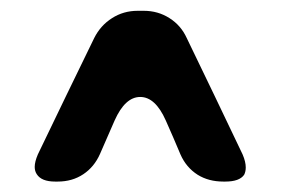

<svg xmlns="http://www.w3.org/2000/svg" viewBox="-20 -736 527 359"><path d="M290 -510.7Q270.5 -554.7 242.2 -554.7Q213.9 -554.7 194.3 -510.7Q185.5 -490.2 167 -448.2Q156.2 -423.8 135.7 -410.2Q115.2 -396.5 87.9 -396.5Q86.9 -396.5 83 -396.5Q57.6 -396.5 48.8 -410.2Q44.9 -416 44.9 -423.8Q44.9 -433.6 50.8 -447.3Q77.1 -502 103.5 -556.6Q129.9 -611.3 156.2 -665Q168 -688.5 189.5 -702.1Q210.9 -715.8 237.3 -715.8Q241.2 -715.8 249 -715.8Q275.4 -715.8 296.9 -702.1Q318.4 -688.5 329.1 -665Q355.5 -610.4 381.8 -555.7Q408.2 -501 433.6 -447.3Q439.5 -433.6 439.5 -422.9Q439.5 -415 436.5 -409.2Q427.7 -396.5 401.4 -396.5Q399.4 -396.5 397.5 -396.5Q370.1 -396.5 349.6 -409.2Q328.1 -422.9 317.4 -447.3Q310.5 -462.9 303.7 -479.5Q296.9 -495.1 290 -510.7Z"/></svg>

Font: DeepSea
Style: Bold
Weight: 700
Designer: Stem
Version: Version 3.019;git-0a5106e0b